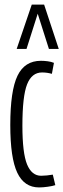

<svg xmlns="http://www.w3.org/2000/svg" viewBox="-20 -810 277 840"><path d="M25 -263Q25 -413 56.5 -478.5Q88 -544 159 -544Q173 -544 188.5 -542Q204 -540 216 -535L207 -487Q186 -493 164 -493Q119 -493 98.5 -441Q78 -389 78 -260Q78 -140 98.5 -90.5Q119 -41 160 -41Q170 -41 185.5 -42.5Q201 -44 211 -46L222 0Q210 4 189 7Q168 10 151 10Q86 10 55.5 -54.5Q25 -119 25 -263ZM53 -596 119 -790H173L237 -596H194L145 -750L96 -596Z"/></svg>

Font: Georama ExtraCondensed Light
Style: Regular
Weight: 300
Width: 2
Designer: Jean-Baptiste Levee
Foundry: Production Type
Version: Version 1.000